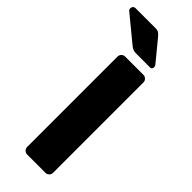

<svg xmlns="http://www.w3.org/2000/svg" viewBox="-351 -940 970 970"><g transform="rotate(45 134.0 -455.0)"><path d="M70 -27V-673Q70 -684 78 -692Q86 -700 97 -700H228Q239 -700 247 -692Q255 -684 255 -673V-27Q255 -16 247 -8Q239 0 228 0H97Q86 0 78 -8Q70 -16 70 -27ZM239 -766Q239 -750 223 -750H125Q111 -750 102.5 -754Q94 -758 83 -767L-52 -878Q-57 -883 -57 -890Q-57 -899 -52 -904.5Q-47 -910 -38 -910H105Q117 -910 124 -906.5Q131 -903 142 -891L234 -779Q239 -774 239 -766Z"/></g></svg>

Font: Rubik
Style: Regular
Weight: 700
Designer: Hubert & Fischer
Foundry: Hubert & Fischer
Version: Version 1.100